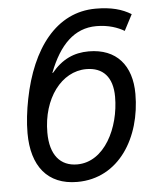

<svg xmlns="http://www.w3.org/2000/svg" viewBox="-53 -769 672 824"><g transform="rotate(-5 283.5 -357.0)"><path d="M247 10C427 10 528 -157 528 -345C528 -467 464 -544 344 -544C280 -544 228 -520 183 -465L181 -466C226 -583 291 -649 386 -649C439 -649 479 -634 506 -618L542 -687C503 -711 457 -724 390 -724C219 -724 110 -576 68 -364C58 -314 52 -263 52 -217C52 -75 119 10 247 10ZM253 -65C181 -65 137 -115 137 -212C137 -359 220 -469 327 -469C398 -469 440 -426 440 -340C440 -207 371 -65 253 -65Z"/></g></svg>

Font: Noto Sans Display SemiCondensed
Style: Italic
Weight: 400
Width: 4
Italic angle: -12°
Designer: Monotype Design Team
Foundry: Monotype Imaging Inc.
Version: Version 1.900